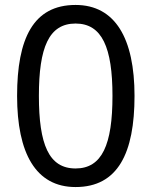

<svg xmlns="http://www.w3.org/2000/svg" viewBox="-20 -745 612 775"><path d="M523 -358C523 -590 445 -725 285 -725C114 -725 49 -589 49 -358C49 -127 124 10 285 10C456 10 523 -127 523 -358ZM137 -358C137 -553 177 -650 285 -650C392 -650 434 -553 434 -358C434 -161 392 -65 285 -65C177 -65 137 -162 137 -358Z"/></svg>

Font: Noto Sans Gujarati UI
Style: Regular
Weight: 400
Designer: Jelle Bosma - Monotype Design Team, Universal Thirst
Foundry: Monotype Imaging Inc.
Version: Version 2.106